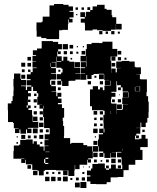

<svg xmlns="http://www.w3.org/2000/svg" viewBox="-20 -914 782 958"><path d="M106 -101H86V-121H102V-123H85V-122H47V-160H49V-188H75V-192H81V-216H109V-218H143V-197H148V-209H164V-193H152H178V-183H198V-162H202V-185H222V-187H202V-215H222V-218H203V-244H228V-272H227V-275H200V-304H199V-330H195V-372H177V-390H191V-391H166V-431H171V-449H164V-460H145V-481H137V-460H120V-449H134V-433H120V-417H119V-388H133V-374H122V-365H140V-338H143V-306H171V-276H141V-304V-276H119V-272H137V-250H115V-268H110V-247H82V-268H77V-250H55V-272H73V-274H49V-300H45V-305H20V-335V-364H19V-398H37V-410H43V-434H47V-460H48V-482H47V-520H50V-547H82V-520H85V-515H110V-487H85V-484H109V-465H115V-482H136V-488H113V-514H133V-519H114V-543H133V-554H143V-574H163V-577H142V-605H160V-607H142V-635H160V-639H144V-663H165V-672H188V-709H244V-705H270V-694H289V-668H270V-658H283V-644H269V-657H266V-633H288V-611H326V-606H351V-577H352V-575H380V-547H356V-545H380V-517H356V-511H327V-510H322V-485H290V-510H286V-491H266V-511H285V-518H263V-544H285V-552H292V-571H286V-576H261V-605H238V-603H258V-579H235V-574H259V-548H235V-545H260V-517H233V-514H230V-491H236V-484H259V-458H237V-456H261V-434H266V-451H286V-431H269V-422H287V-400H269V-394H289V-375H300V-327H293V-310H295V-285H300V-237H299V-225H330V-197H332H336V-201H396V-190H415V-184H439V-158H442V-185H469V-218H486H473V-244H494V-250H475V-272H497V-301H496V-341H502V-361H496V-364H473H439V-384H429V-414V-468H443V-484H469V-468H479V-478H493V-464H483H501V-486H531H561V-456H536V-451H556V-431H536V-421H534V-401H536V-397H562V-365H589V-368H593V-394H619V-395H590V-427H619V-428H621V-454H619V-457H592V-478H583V-489H564V-509H561V-486H531V-511H529V-488H503V-514H526V-515H500V-543H498V-546H472V-545H447V-540H437V-520H415V-540H411V-516H381V-546H405V-548H383V-574H405V-578H383V-604H409V-582H411V-606H435H411V-633H410V-607H382V-635H408V-669H413V-694H437V-700H475V-699H491V-706H541V-670H565V-632H532V-610H535V-572H557V-553H563V-574H583V-575H560V-607H587V-610H625V-607H652V-581H656V-578H683V-544H660V-543H678V-519H684V-518H713V-488V-454H711V-434H719V-407H722V-355H721V-326H715V-302H681V-276H660V-275H680V-247H660V-238H673V-224H659V-237H654V-219H675V-222H686V-241H706V-222H717V-180H680V-166H691V-116H655V-92H625H622V-65H596V-31H568V-29H532V-5H512V5H460V4H431V-9H414V-33H431V-39H414V-63H434V-73H441V-96H469V-98H503V-74H509V-88H523V-74H509V-67H524V-73H534V-93H558V-73H568V-71H590V-92H587V-121H586V-129H564V-153H586V-156H562V-155H537V-154H559V-128H533V-150H531V-126H501V-150H496V-131H476V-151H495V-158H473V-184H486H470V-157H443V-124H420V-119H434V-103H418V-117H415V-92H377V-70H355V-90H353V-64H351V-36H321V-63H288V-64H259V-66H231H205V-62H198V-39H174V-62H167V-40H145V-62H167V-66H141V-93H138V-94H109V-117H106ZM319 -668H293V-694H319ZM345 -672H327V-690H345ZM399 -678H393V-684H399ZM369 -678H363V-684H369ZM405 -642H387V-660H405ZM585 -642H567V-660H585ZM314 -643H298V-659H314ZM343 -644H329V-658H343ZM371 -646H361V-656H371ZM264 -609V-631H262V-606H286V-609ZM316 -611H296V-631H316ZM556 -611H536V-631H556ZM135 -612H117V-630H135ZM584 -613H568V-629H584ZM611 -616H601V-626H611ZM340 -617H332V-625H340ZM379 -578H353V-604H379ZM106 -581H86V-601H106ZM555 -582H537V-600H555ZM135 -582H117V-600H135ZM234 -580V-599H232V-580ZM535 -551V-572H534V-551ZM320 -552V-571V-552ZM103 -554H89V-568H103ZM132 -555H120V-567H132ZM281 -556H271V-566H281ZM498 -519H474V-543H498ZM106 -521H86V-541H106ZM461 -526H451V-536H461ZM256 -491H236V-511H256ZM494 -493H478V-509H494ZM434 -493H418V-509H434ZM677 -460H655V-480H653V-459H679V-483H657V-482H677ZM283 -464H269V-478H283ZM583 -464H569V-478H583ZM619 -428H593V-454H619ZM162 -435H150V-447H162ZM578 -439H574V-443H578ZM164 -403H148V-419H164ZM584 -403H568V-419H584ZM553 -404H539V-418H553ZM132 -405H120V-417H132ZM588 -369H564V-393H588ZM113 -377H119V-388H113ZM161 -376H151V-386H161ZM197 -372V-386H195V-372ZM562 -345V-365H561V-345ZM531 -345V-361H530V-345ZM465 -342H447V-360H465ZM164 -343H148V-359H164ZM194 -343H178V-359H194ZM494 -343H478V-359H494ZM659 -337H671H659ZM167 -310H145V-332H167ZM194 -313H178V-329H194ZM493 -314H479V-328H493ZM462 -315H450V-327H462ZM197 -280H175V-302H197ZM707 -280H685V-302H707ZM463 -284H449V-298H463ZM492 -285H480V-297H492ZM168 -249H144V-273H168ZM467 -250H445V-272H467ZM501 -253V-272H497V-253ZM194 -253H178V-269H194ZM223 -254H209V-268H223ZM702 -255H690V-267H702ZM196 -221H176V-241H196ZM106 -221H86V-241H106ZM133 -224H119V-238H133ZM163 -224H149V-238H163ZM69 -228H63V-234H69ZM459 -228H453V-234H459ZM466 -191H446V-211H466ZM191 -196H181V-206H191ZM70 -197H62V-205H70ZM230 -160V-177V-160ZM592 -161V-172H591V-161ZM207 -155H227V-157H207ZM467 -130H445V-152H467ZM207 -121H221V-127H207ZM557 -100H535V-122H557ZM205 -100V-96H221V-101H206V-120H200V-100ZM584 -103H568V-119H584ZM463 -104H449V-118H463ZM523 -104H509V-118H523ZM490 -107H482V-115H490ZM135 -72H117V-90H135ZM584 -73H568V-89H584ZM429 -78H423V-84H429ZM398 -79H394V-83H398ZM317 -40H295V-62H317ZM222 -45H210V-57H222ZM282 -45H270V-57H282ZM251 -46H241V-56H251ZM401 -46H391V-56H401ZM318 -9H294V-33H318ZM257 -10H235V-32H257ZM227 -10H205V-32H227ZM285 -12H267V-30H285ZM404 -13H388V-29H404ZM373 -14H359V-28H373ZM341 -16H331V-26H341ZM411 24H381V-6H411ZM378 21H354V-3H378ZM275 -719H211V-724H186V-731H163V-760H162V-802H188V-806H193V-831H227V-857V-887H250V-894H296V-890H322V-865V-882H344V-860H327V-855H347V-827H327V-820H342V-802H324V-817H321V-793H319V-765H291V-763H275ZM442 -762H404V-791H403V-829H381V-853H405V-831H409V-855H430V-864H416V-878H430V-864H442V-882H464V-870V-890H502V-870H512V-865H537V-838H540V-828H560V-795H587V-767H559V-794H558V-766H534V-760H492V-763H465V-767H442ZM369 -865H357V-877H369ZM399 -865H387V-877H399ZM366 -838H360V-844H366ZM403 -801H383V-821H403ZM491 -743H475V-759H491ZM551 -743H535V-759H551ZM519 -745H507V-757H519ZM578 -746H568V-756H578Z"/></svg>

Font: Rubik Storm
Style: Regular
Weight: 400
Designer: Hubert and Fischer, NaN
Foundry: Hubert and Fischer, NaN
Version: Version 2.201